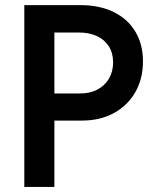

<svg xmlns="http://www.w3.org/2000/svg" viewBox="-20 -740 620 760"><path d="M76.2 -719.7H298.8Q374 -719.7 429.9 -692.4Q485.8 -665 515.9 -614.7Q545.9 -564.5 545.9 -497.1Q545.9 -428.7 515.9 -375.7Q485.8 -322.8 431.2 -292.7Q376.5 -262.7 304.7 -262.7H195.3V0H76.2ZM297.9 -370.1Q336.4 -370.1 366 -385.7Q395.5 -401.4 411.6 -429.2Q427.7 -457 427.7 -493.2Q427.7 -529.8 410.9 -556.4Q394 -583 363.5 -597.2Q333 -611.3 292 -611.3H195.3V-370.1Z"/></svg>

Font: Reddit Sans Vanilla SemiBold
Style: Regular
Weight: 600
Designer: Stephen Hutchings
Foundry: Reddit
Version: Version 1.013